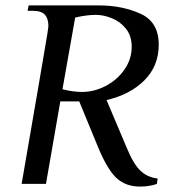

<svg xmlns="http://www.w3.org/2000/svg" viewBox="-20 -680 635 710"><path d="M343 -135 273 -305H203L150 0H60L120 -348Q130 -409 144.5 -492Q159 -575 159 -583Q159 -611 146 -625.5Q133 -640 102 -640H82L86 -660H346Q431 -660 499 -629.5Q567 -599 567 -515Q567 -436 514 -383Q461 -330 374 -310L448 -135Q473 -74 499 -49Q525 -24 563 -20L560 0Q551 4 533.5 7Q516 10 498 10Q445 10 411 -21.5Q377 -53 343 -135ZM467 -507Q467 -547 446 -573.5Q425 -600 394 -612.5Q363 -625 335 -625Q300 -625 258 -615L211 -350Q249 -340 284 -340Q328 -340 370.5 -362Q413 -384 440 -422.5Q467 -461 467 -507Z"/></svg>

Font: Philosopher
Style: Italic
Weight: 400
Italic angle: -10°
Designer: Jovanny Lemonad
Foundry: Jovanny Lemonad
Version: Version 2.000